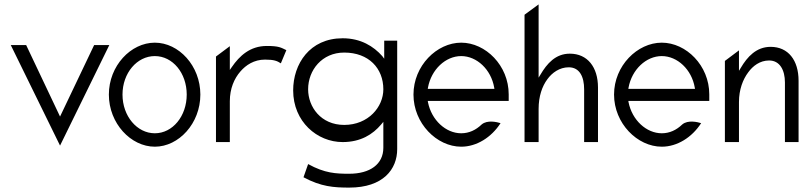

<svg xmlns="http://www.w3.org/2000/svg" viewBox="-20 -656 3694 873"><path d="M29 -451 253 6 477 -451H408L253 -126L99 -451Z M475 -226C475 -95 575 11 684 11C793 11 891 -95 891 -226C891 -357 793 -462 684 -462C575 -462 475 -357 475 -226ZM537 -226C537 -324 603 -401 684 -401C765 -401 829 -324 829 -226C829 -128 765 -50 684 -50C603 -50 537 -128 537 -226Z M962 -10H1025V-196C1025 -253 1045 -299 1073 -331C1098 -360 1135 -385 1185 -385C1226 -385 1240 -379 1257 -368L1282 -428C1257 -440 1248 -447 1193 -447C1117 -447 1069 -402 1034 -351L1025 -338V-446L962 -399Z M1313 -245C1313 -103 1422 -10 1538 -10C1620 -10 1675 -45 1713 -90L1723 -102V16C1723 91 1662 134 1568 134C1508 134 1457 132 1381 90L1360 150C1440 193 1498 197 1568 197C1723 197 1786 113 1786 22V-471H1727V-389L1718 -401C1679 -445 1621 -482 1538 -482C1388 -482 1313 -365 1313 -245ZM1381 -250C1381 -337 1444 -417 1545 -417C1657 -417 1723 -345 1723 -250C1723 -170 1655 -88 1545 -88C1439 -88 1381 -170 1381 -250Z M1860 -226C1860 -95 1966 11 2077 11C2147 11 2214 -31 2256 -96C2240 -101 2196 -112 2170 -90C2144 -65 2113 -50 2077 -50C2007 -50 1942 -110 1926 -191L1925 -197H2293V-227C2293 -358 2188 -462 2077 -462C1966 -462 1860 -357 1860 -226ZM1925 -252 1926 -258C1941 -340 2006 -401 2077 -401C2148 -401 2213 -340 2227 -258L2228 -252Z M2365 -10H2429V-161C2429 -218 2445 -264 2469 -296C2490 -325 2524 -350 2566 -350C2616 -350 2636 -306 2636 -250V-10H2699V-258C2699 -351 2651 -412 2571 -412C2506 -412 2467 -367 2437 -316L2429 -303V-636L2365 -589Z M2772 -226C2772 -95 2878 11 2989 11C3059 11 3126 -31 3168 -96C3152 -101 3108 -112 3082 -90C3056 -65 3025 -50 2989 -50C2919 -50 2854 -110 2838 -191L2837 -197H3205V-227C3205 -358 3100 -462 2989 -462C2878 -462 2772 -357 2772 -226ZM2837 -252 2838 -258C2853 -340 2918 -401 2989 -401C3060 -401 3125 -340 3139 -258L3140 -252Z M3276 -10H3340V-192C3340 -249 3358 -295 3382 -327C3403 -356 3435 -381 3477 -381C3526 -381 3549 -337 3549 -281V-10H3611V-289C3611 -382 3564 -443 3484 -443C3419 -443 3378 -398 3348 -347L3340 -334V-427L3276 -379Z"/></svg>

Font: Charger Sport
Style: LitNrw
Weight: 300
Designer: Jasper
Foundry: Cannot Into Space Fonts
Version: Version 1.1